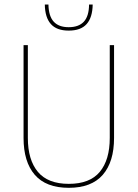

<svg xmlns="http://www.w3.org/2000/svg" viewBox="-20 -844 625 872"><path d="M292.5 9Q189 9 138 -50Q87 -109 87 -217.5V-639H106.5V-217.5Q106.5 -118 152 -63.5Q197.5 -9 292.5 -9Q388 -9 433.2 -63.5Q478.5 -118 478.5 -217.5V-639H498V-217.5Q498 -109 446.8 -50Q395.5 9 292.5 9ZM292 -705Q237.5 -705 211 -734.8Q184.5 -764.5 183.5 -823.5H200Q201 -770.5 224 -745.5Q247 -720.5 292 -720.5Q337.5 -720.5 360.8 -745.5Q384 -770.5 384.5 -823.5H401Q400 -764.5 373.5 -734.8Q347 -705 292 -705Z"/></svg>

Font: Anek Latin Medium Thin
Style: Regular
Weight: 250
Version: Version 1.003